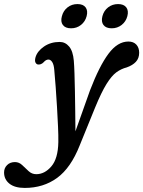

<svg xmlns="http://www.w3.org/2000/svg" viewBox="-124 -675 704 943"><path d="M318 -231Q364 -351 408.8 -411Q453.5 -471 506.5 -471Q531.5 -471 545.5 -456Q559.5 -441 559.5 -416Q559.5 -388.5 543.2 -371.2Q527 -354 498.5 -344Q471 -337 447.5 -319.8Q424 -302.5 399 -262.2Q374 -222 343 -146.5L267.5 39Q224 149.5 156.5 198.8Q89 248 -2.5 248Q-51.5 248 -77.8 227Q-104 206 -104 172Q-104 150.5 -89.2 135.8Q-74.5 121 -50.5 121Q-30.5 121 -15 135.8Q0.5 150.5 16.5 165.5Q32.5 180.5 54 180.5Q95.5 180.5 128.2 142.2Q161 104 162.5 23Q163 -8 161 -53.2Q159 -98.5 156 -149Q153 -199.5 149.5 -247.5Q146 -295.5 142.5 -332Q140.5 -357.5 132.5 -370Q124.5 -382.5 114 -382.5Q101.5 -382.5 90.5 -369.5Q83.5 -362 75.2 -359.5Q67 -357 61 -358.5Q53.5 -360.5 49.8 -369Q46 -377.5 50.5 -394Q59.5 -424 92.2 -446.5Q125 -469 169 -469Q196.5 -469 215.5 -446.5Q234.5 -424 238.5 -377Q240.5 -353.5 241.8 -314.2Q243 -275 244 -227Q245 -179 245.5 -128Q246 -77 246.5 -30ZM225 -536Q197 -536 184.8 -552.2Q172.5 -568.5 180 -595.5Q187 -622.5 207.8 -638.8Q228.5 -655 256.5 -655Q284.5 -655 296.5 -638.8Q308.5 -622.5 301.5 -595.5Q294.5 -569 273.8 -552.5Q253 -536 225 -536ZM424.5 -536Q396.5 -536 384.2 -552.2Q372 -568.5 379 -595.5Q386 -622.5 407 -638.8Q428 -655 456 -655Q484 -655 496.2 -638.8Q508.5 -622.5 501.5 -595.5Q494.5 -569 473.5 -552.5Q452.5 -536 424.5 -536Z"/></svg>

Font: Fraunces 9pt S100
Style: Italic
Weight: 400
Italic angle: -16°
Version: Version 1.000; ttfautohint (v1.8.3)